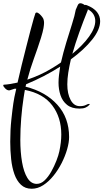

<svg xmlns="http://www.w3.org/2000/svg" viewBox="-39 -736 636 1181"><path d="M156 425Q116 425 90 400.5Q64 376 49.5 335Q35 294 29.5 242Q24 190 24 136Q24 63 31 -2Q38 -67 43 -100Q45 -114 49.5 -138Q54 -162 61 -190H50L22 -181Q20 -180 17 -180Q5 -180 -7 -192Q-19 -204 -19 -211Q-19 -215 -15 -215Q3 -216 24.5 -219.5Q46 -223 69 -228Q80 -278 94 -334.5Q108 -391 122 -446Q136 -501 148 -547Q160 -593 168.5 -622Q177 -651 179 -655Q182 -659 186 -659Q194 -659 203.5 -650.5Q213 -642 220.5 -632Q228 -622 229 -616Q232 -607 232 -595Q232 -584 228.5 -563Q225 -542 213 -503Q191 -434 169 -374Q147 -314 129 -246Q167 -259 206 -276.5Q245 -294 282 -317Q296 -325 309.5 -334Q323 -343 336 -352Q350 -413 368.5 -474Q387 -535 404 -588Q421 -641 427 -676Q434 -693 439.5 -704.5Q445 -716 455 -716Q467 -716 482 -705Q484 -706 488 -706Q489 -706 495 -704Q538 -687 557.5 -662Q577 -637 577 -606Q577 -554 528 -492.5Q479 -431 397 -371Q387 -328 381 -289.5Q375 -251 375 -217Q375 -159 395.5 -121Q416 -83 452 -83Q475 -83 488.5 -90Q502 -97 509 -97Q513 -97 513 -94Q513 -94 507 -87.5Q501 -81 487.5 -74.5Q474 -68 450 -68Q402 -68 373.5 -91Q345 -114 333 -150.5Q321 -187 321 -227Q321 -250 324 -275Q327 -300 331 -326Q284 -296 231 -268.5Q178 -241 122 -218L118 -203Q241 -172 313.5 -92Q386 -12 386 107Q386 140 374 182Q362 224 340.5 266.5Q319 309 290 345Q261 381 227 403Q193 425 156 425ZM406 -405Q471 -458 509 -511Q547 -564 547 -607Q547 -629 536 -647.5Q525 -666 501 -679V-674Q473 -605 448.5 -536.5Q424 -468 406 -405ZM187 395Q213 395 235.5 373.5Q258 352 276.5 319Q295 286 308 252.5Q321 219 326 195Q338 139 338 91Q338 -14 282.5 -87.5Q227 -161 114 -183Q112 -171 110 -159Q108 -147 106 -134Q97 -76 91.5 -8.5Q86 59 86 124Q86 199 96.5 260.5Q107 322 129.5 358.5Q152 395 187 395Z"/></svg>

Font: Comforter
Style: Regular
Weight: 400
Designer: Robert E. Leuschke
Foundry: Robert E. Leuschke
Version: Version 1.013; ttfautohint (v1.8.3)